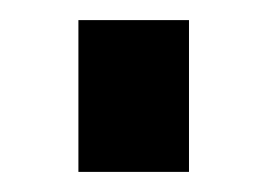

<svg xmlns="http://www.w3.org/2000/svg" viewBox="-20 -413 265 191"><path d="M58 -242H168V-393H58Z"/></svg>

Font: FIGSv2-sans-serif
Style: Bold
Weight: 700
Designer: Matt McInerney, Pablo Impallari, Rodrigo Fuenzalida,Mirko Velimirovic
Foundry: Matt McInerney, Pablo Impallari, Rodrigo Fuenzalida
Version: Version 4.021;hotconv 1.0.109;makeotfexe 2.5.65596